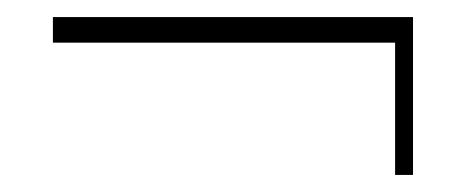

<svg xmlns="http://www.w3.org/2000/svg" viewBox="-20 -335 553 225"><path d="M443 -285H42V-315H464V-130H443Z"/></svg>

Font: Genos Thin ExtraLight
Style: Regular
Weight: 250
Version: Version 1.010